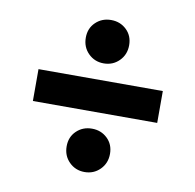

<svg xmlns="http://www.w3.org/2000/svg" viewBox="-69 -712 737 724"><g transform="rotate(10 299.5 -350.0)"><path d="M217 -559Q217 -595 241 -618Q265 -641 300 -641Q335 -641 359 -618Q383 -595 383 -559Q383 -523 359 -499Q335 -475 300 -475Q265 -475 241 -499Q217 -523 217 -559ZM62 -411H538V-289H62ZM217 -143Q217 -179 241 -202Q265 -225 300 -225Q335 -225 359 -202Q383 -179 383 -143Q383 -107 359 -83Q335 -59 300 -59Q265 -59 241 -83Q217 -107 217 -143Z"/></g></svg>

Font: Idrija
Style: Bold
Weight: 700
Designer: Julieta Ulanovsky
Foundry: Julieta Ulanovsky
Version: Version 7.200